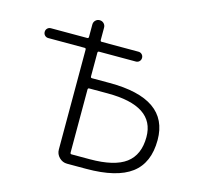

<svg xmlns="http://www.w3.org/2000/svg" viewBox="-106 -866 983 956"><g transform="rotate(15 385.5 -388.0)"><path d="M323.2 -472.7Q323.2 -464.8 330.1 -464.8H420.9Q725.6 -464.8 725.6 -252Q725.6 -133.8 650.9 -77.6Q576.2 -21.5 418.9 -21.5H320.3Q296.9 -21.5 279.8 -38.6Q262.7 -55.7 262.7 -79.1V-593.8Q262.7 -601.6 255.9 -601.6H68.4Q57.6 -601.6 50.3 -608.9Q43 -616.2 43 -627Q43 -637.7 50.3 -645Q57.6 -652.3 68.4 -652.3H255.9Q262.7 -652.3 262.7 -660.2V-723.6Q262.7 -736.3 271.5 -745.1Q280.3 -753.9 293 -753.9Q305.7 -753.9 314.5 -745.1Q323.2 -736.3 323.2 -723.6V-660.2Q323.2 -652.3 330.1 -652.3H519.5Q530.3 -652.3 537.6 -645Q544.9 -637.7 544.9 -627Q544.9 -616.2 537.6 -608.9Q530.3 -601.6 519.5 -601.6H330.1Q323.2 -601.6 323.2 -593.8ZM323.2 -80.1Q323.2 -72.3 330.1 -72.3H423.8Q550.8 -72.3 609.4 -116.2Q668 -160.2 668 -252Q668 -412.1 424.8 -412.1H330.1Q323.2 -412.1 323.2 -404.3Z"/></g></svg>

Font: Gen Jyuu Gothic P Light
Style: Regular
Weight: 200
Designer: [Source Han Sans]
Ryoko NISHIZUKA  (kana & ideographs); Paul D. Hunt (Latin, Greek & Cyrillic); Wenlong ZHANG  (bopomofo
Version: Version 1.002.20150607